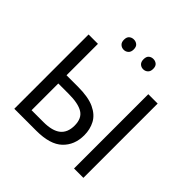

<svg xmlns="http://www.w3.org/2000/svg" viewBox="-224 -1107 1305 1305"><g transform="rotate(45 429.0 -454.0)"><path d="M97 0V-714H187V-412H297Q397 -412 454.5 -385Q512 -358 536.5 -312Q561 -266 561 -209Q561 -115 500.5 -57.5Q440 0 308 0ZM671 0V-714H761V0ZM300 -76Q386 -76 427 -109Q468 -142 468 -209Q468 -278 423.5 -305.5Q379 -333 287 -333H187V-76ZM292 -859Q292 -885 306 -896.5Q320 -908 339 -908Q358 -908 372 -896.5Q386 -885 386 -859Q386 -834 372 -821.5Q358 -809 339 -809Q320 -809 306 -821.5Q292 -834 292 -859ZM480 -859Q480 -885 493.5 -896.5Q507 -908 526 -908Q545 -908 559 -896.5Q573 -885 573 -859Q573 -834 559 -821.5Q545 -809 526 -809Q507 -809 493.5 -821.5Q480 -834 480 -859Z"/></g></svg>

Font: TSCustom
Style: Regular
Weight: 400
Designer: Monotype Design Team
Foundry: Monotype Imaging Inc.
Version: Version 2.004; ttfautohint (v1.8.3) -l 8 -r 50 -G 200 -x 14 